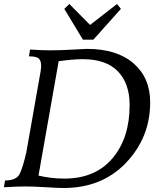

<svg xmlns="http://www.w3.org/2000/svg" viewBox="-46 -943 823 967"><path d="M277.8 -43.5Q434.1 -43.5 520.5 -145.8Q606.9 -248 606.9 -413.6Q606.9 -522.9 547.4 -584Q487.8 -645 370.6 -645Q323.2 -645 249.5 -634.8L147.9 -58.6Q212.4 -43.5 277.8 -43.5ZM273.9 3.9Q249.5 3.9 185.3 0Q121.1 -3.9 81.1 -3.9Q41 -3.9 -26.4 0L-20.5 -34.2Q37.1 -34.2 53.2 -67.4Q69.3 -100.6 86.4 -174.8L158.2 -581.5Q161.1 -597.7 161.1 -613.3Q161.1 -635.3 150.4 -647.2Q139.6 -659.2 99.6 -659.2L105.5 -693.4Q168 -689.5 206.1 -689.5Q257.3 -689.5 319.1 -693.1Q380.9 -696.8 391.1 -696.8Q543 -696.8 626.7 -623.8Q710.4 -550.8 710.4 -427.7Q710.4 -251.5 589.4 -123.8Q468.3 3.9 273.9 3.9ZM424.3 -743.2H371.6L277.8 -898.4L303.2 -922.9L407.7 -817.4L543.5 -922.9L563 -898.4Z"/></svg>

Font: Kelvinch
Style: Italic
Weight: 400
Italic angle: -10°
Designer: Paul James Miller
Foundry: High-Logic / Made with FontCreator
Version: Version 3.40;July 22, 2017;FontCreator 11.0.0.2388 64-bit